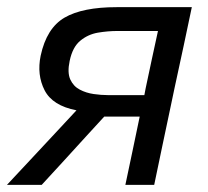

<svg xmlns="http://www.w3.org/2000/svg" viewBox="-36 -516 582 536"><path d="M-16.5 0Q17 -36 50.8 -72Q84.5 -108 117 -143L177.5 -208Q110.5 -221 88.5 -264Q66.5 -307 77.5 -360.5Q94 -437.5 144.2 -466.8Q194.5 -496 289.5 -496H499.5Q488 -441 476.8 -388.5Q465.5 -336 451 -269L440.5 -219Q427.5 -158 416.8 -106.8Q406 -55.5 394.5 0H314Q324 -48.5 333.8 -93.8Q343.5 -139 354 -190.5H255L205 -136Q174.5 -102.5 143 -68Q111.5 -33.5 80.5 0ZM264.5 -250.5H367L370.5 -269Q380 -313.5 388.2 -352.2Q396.5 -391 405 -429.5H292Q265 -429.5 237.2 -424.8Q209.5 -420 188 -402.2Q166.5 -384.5 158.5 -346Q151.5 -313.5 160.2 -294.2Q169 -275 186.8 -265.8Q204.5 -256.5 225.5 -253.5Q246.5 -250.5 264.5 -250.5Z"/></svg>

Font: Commissioner
Style: Italic
Weight: 400
Italic angle: -12°
Designer: Kostas Bartsokas
Foundry: Kostas Bartsokas
Version: Version 1.000; ttfautohint (v1.8.3)